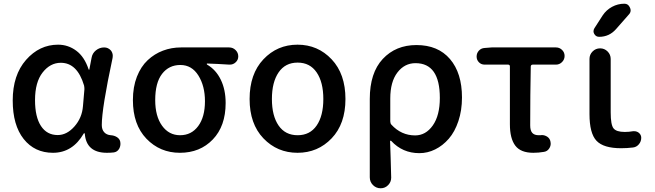

<svg xmlns="http://www.w3.org/2000/svg" viewBox="-20 -803 3495 1025"><path d="M262.7 12.7Q165 12.7 106.4 -61Q47.9 -134.8 47.9 -266.6Q47.9 -402.3 119.1 -483.4Q190.4 -564.5 290 -564.5Q343.8 -564.5 387.2 -532.2Q430.7 -500 453.1 -432.6Q454.1 -430.7 455.6 -430.7Q457 -430.7 457 -432.6L468.8 -494.1Q472.7 -518.6 492.2 -534.2Q511.7 -549.8 536.1 -549.8Q557.6 -549.8 572.3 -533.2Q582 -520.5 582 -504.9Q582 -500 581.1 -494.1Q523.4 -224.6 523.4 -135.7Q523.4 -111.3 536.1 -97.2Q548.8 -83 571.3 -81.1Q589.8 -80.1 604.5 -70.8Q619.1 -61.5 622.1 -45.9Q623 -40 623 -35.2Q623 -21.5 616.2 -8.8Q606.4 7.8 587.9 10.7Q570.3 12.7 550.8 12.7Q440.4 12.7 432.6 -89.8Q431.6 -91.8 429.7 -91.8Q427.7 -91.8 426.8 -89.8Q367.2 12.7 262.7 12.7ZM288.1 -82Q336.9 -82 377.4 -127.9Q418 -173.8 422.9 -236.3L430.7 -327.1Q430.7 -336.9 428.7 -346.7Q392.6 -467.8 304.7 -467.8Q248 -467.8 207.5 -416Q167 -364.3 167 -268.6Q167 -178.7 198.7 -130.4Q230.5 -82 288.1 -82Z M940.4 12.7Q834 12.7 761.7 -62.5Q689.5 -137.7 689.5 -268.6Q689.5 -338.9 710.9 -393.6Q732.4 -448.2 768.6 -481.9Q804.7 -515.6 850.1 -532.7Q895.5 -549.8 946.3 -549.8H1203.1Q1223.6 -549.8 1237.8 -535.6Q1252 -521.5 1252 -502Q1252 -482.4 1237.3 -469.7Q1224.6 -458 1207 -458Q1206.1 -458 1204.1 -458Q1145.5 -461.9 1085.9 -463.9Q1084 -463.9 1084 -461.4Q1084 -459 1085.9 -458Q1132.8 -430.7 1158.7 -377.4Q1184.6 -324.2 1184.6 -252.9Q1184.6 -129.9 1116.2 -58.6Q1047.9 12.7 940.4 12.7ZM941.4 -81.1Q1002 -81.1 1038.1 -129.9Q1074.2 -178.7 1074.2 -262.7Q1074.2 -343.8 1039.1 -399.9Q1003.9 -456.1 942.9 -456.1Q881.8 -456.1 845.2 -408.7Q808.6 -361.3 808.6 -268.6Q808.6 -182.6 845.2 -131.8Q881.8 -81.1 941.4 -81.1Z M1568.4 12.7Q1460 12.7 1386.2 -64.5Q1312.5 -141.6 1312.5 -274.4Q1312.5 -408.2 1386.2 -486.3Q1460 -564.5 1568.4 -564.5Q1676.8 -564.5 1750.5 -486.3Q1824.2 -408.2 1824.2 -274.4Q1824.2 -141.6 1750.5 -64.5Q1676.8 12.7 1568.4 12.7ZM1706.1 -274.4Q1706.1 -364.3 1670.4 -416.5Q1634.8 -468.8 1568.8 -468.8Q1502.9 -468.8 1467.3 -416.5Q1431.6 -364.3 1431.6 -274.4Q1431.6 -184.6 1467.3 -132.8Q1502.9 -81.1 1568.8 -81.1Q1634.8 -81.1 1670.4 -132.8Q1706.1 -184.6 1706.1 -274.4Z M1954.1 143.6V-274.4Q1954.1 -414.1 2023.4 -488.3Q2092.8 -562.5 2203.1 -562.5Q2318.4 -562.5 2382.3 -487.8Q2446.3 -413.1 2446.3 -282.2Q2446.3 -213.9 2427.2 -156.7Q2408.2 -99.6 2376 -62.5Q2343.8 -25.4 2303.2 -5.4Q2262.7 14.6 2218.8 14.6Q2128.9 14.6 2068.4 -50.8Q2067.4 -52.7 2064.9 -51.8Q2062.5 -50.8 2062.5 -48.8Q2062.5 -32.2 2065.4 37.1Q2068.4 137.7 2068.4 145.5Q2068.4 168 2052.7 184.6Q2036.1 202.1 2012.2 202.1Q1988.3 202.1 1971.2 185.1Q1954.1 168 1954.1 143.6ZM2196.3 -80.1Q2252.9 -80.1 2290.5 -133.3Q2328.1 -186.5 2328.1 -280.3Q2328.1 -465.8 2198.2 -465.8Q2139.6 -465.8 2101.6 -416Q2063.5 -366.2 2063.5 -277.3V-155.3Q2063.5 -144.5 2069.3 -137.7Q2122.1 -80.1 2196.3 -80.1Z M2827.1 12.7Q2759.8 12.7 2731 -25.4Q2702.1 -63.5 2702.1 -139.6V-448.2Q2702.1 -458 2692.4 -458H2567.4Q2548.8 -458 2536.6 -470.7Q2524.4 -483.4 2524.4 -501Q2524.4 -519.5 2536.6 -532.7Q2548.8 -545.9 2567.4 -546.9L2604.5 -549.8H2948.2Q2966.8 -549.8 2980.5 -536.6Q2994.1 -523.4 2994.1 -504.4Q2994.1 -485.4 2980.5 -471.7Q2966.8 -458 2948.2 -458H2824.2Q2814.5 -458 2813.5 -448.2Q2810.5 -298.8 2810.5 -133.8Q2810.5 -105.5 2821.8 -93.3Q2833 -81.1 2855.5 -81.1Q2861.3 -81.1 2867.2 -81.1Q2870.1 -82 2872.1 -82Q2887.7 -82 2901.4 -73.2Q2916 -63.5 2918.9 -45.9Q2919.9 -41 2919.9 -36.1Q2919.9 -22.5 2912.1 -10.7Q2902.3 4.9 2883.8 7.8Q2855.5 12.7 2827.1 12.7Z M3197.3 -720.7Q3216.8 -750 3247.6 -766.6Q3278.3 -783.2 3313.5 -783.2Q3334 -783.2 3342.8 -762.7Q3346.7 -754.9 3346.7 -748Q3346.7 -736.3 3338.9 -727.5L3268.6 -647.5Q3232.4 -606.4 3178.7 -606.4Q3161.1 -606.4 3152.3 -622.1Q3148.4 -628.9 3148.4 -635.7Q3148.4 -644.5 3153.3 -652.3ZM3240.2 -203.1Q3240.2 -136.7 3255.4 -117.7Q3270.5 -98.6 3315.4 -98.6Q3337.9 -98.6 3359.4 -102.5Q3363.3 -102.5 3366.2 -102.5Q3378.9 -102.5 3389.6 -94.7Q3403.3 -84 3403.3 -67.4Q3403.3 -47.9 3390.6 -32.7Q3377.9 -17.6 3359.4 -15.6Q3328.1 -11.7 3295.9 -11.7Q3202.1 -11.7 3164.6 -51.3Q3127 -90.8 3127 -194.3V-488.3Q3127 -511.7 3143.6 -528.3Q3160.2 -544.9 3183.6 -544.9Q3207 -544.9 3223.6 -528.3Q3240.2 -511.7 3240.2 -488.3Z"/></svg>

Font: Gen Jyuu GothicX Medium
Style: Regular
Weight: 500
Designer: Ryoko NISHIZUKA (kana &amp; ideographs); Paul D. Hunt (Latin, Greek &amp; Cyrillic); Wenlong ZHANG (bopomofo); Sandoll C
Version: Version 1.058.20140828